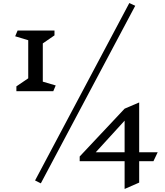

<svg xmlns="http://www.w3.org/2000/svg" viewBox="-20 -1016 1084 1265"><path d="M331 -415H88V-447L166 -500V-751L80 -777L96 -815H339V-783L262 -730V-478L347 -453ZM249 192 211 173 832 -996 871 -978ZM897 46V187L801 229V46H505V15L801 -300L897 -341V-13H1019L991 46ZM801 -221 611 -13H801Z"/></svg>

Font: Inknut
Style: Antiqua
Weight: 400
Designer: Claus Eggers Srensen
Foundry: Claus Eggers Srensen
Version: Version 1.000; ttfautohint (v1.2) -l 7 -r 28 -G 50 -x 13 -D 